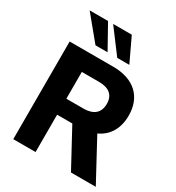

<svg xmlns="http://www.w3.org/2000/svg" viewBox="-220 -1089 1125 1224"><g transform="rotate(30 342.0 -477.5)"><path d="M628.9 -497.6C628.9 -636.2 540 -718.8 387.2 -718.8H66.4V0H230.5V-274.9H342.3L491.2 0H673.8L512.2 -299.3C587.4 -333.5 628.9 -402.8 628.9 -497.6ZM230.5 -589.8H356.9C429.7 -589.8 470.7 -558.1 470.7 -492.7C470.7 -426.3 429.7 -392.6 356.9 -392.6H230.5ZM470.2 -780.3 387.7 -954.6H250.5L381.3 -780.3ZM310.1 -780.3 212.9 -954.6H77.6L221.2 -780.3Z"/></g></svg>

Font: Winston ExtraBold
Style: Regular
Weight: 800
Designer: Vernon Adams, Kim Jin-seong, David Berlow, Cristiano Sobral
Foundry: The Winston Project Authors
Version: Version 3.004